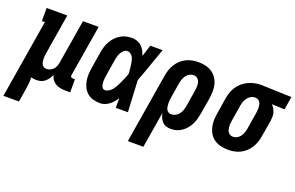

<svg xmlns="http://www.w3.org/2000/svg" viewBox="-119 -891 2229 1450"><g transform="rotate(20 995.5 -166.5)"><path d="M-28 205 76 -425H52V-530H218L165 -206Q163 -195 162 -183Q161 -171 161.5 -159.5Q162 -148 164 -137Q166 -126 171.5 -116.5Q177 -107 187 -102Q197 -97 208 -97Q223 -97 238 -104Q253 -111 263 -123Q273 -135 278.5 -149.5Q284 -164 286 -179L344 -530H470L402 -119Q401 -114 401.5 -110Q402 -106 404.5 -103Q407 -100 411 -98.5Q415 -97 420 -97H437V8H402Q381 8 360 4.5Q339 1 321 -9Q303 -19 291 -35.5Q279 -52 275 -73Q267 -56 256.5 -41Q246 -26 232 -14Q218 -2 200.5 3Q183 8 165 8Q154 8 143.5 6.5Q133 5 122 1Q123 26 120.5 51.5Q118 77 114 102L97 205Z M677 8Q649 8 622 1Q595 -6 575 -22.5Q555 -39 542.5 -62.5Q530 -86 525 -112.5Q520 -139 521 -167Q522 -195 527 -223L548 -353Q552 -377 559 -400Q566 -423 578 -444.5Q590 -466 607.5 -484.5Q625 -503 646.5 -515.5Q668 -528 691.5 -533Q715 -538 738 -538Q760 -538 780.5 -530Q801 -522 815.5 -508Q830 -494 839.5 -475Q849 -456 856 -437Q863 -460 870.5 -483.5Q878 -507 885 -530H984Q959 -461 935 -391.5Q911 -322 885 -254Q889 -190 891.5 -126.5Q894 -63 898 0H800Q800 -19 800.5 -38.5Q801 -58 801 -78Q790 -61 777 -45.5Q764 -30 748 -18Q732 -6 714 1Q696 8 677 8ZM677 -97Q690 -97 703 -104Q716 -111 726.5 -121.5Q737 -132 744.5 -144.5Q752 -157 759 -169.5Q766 -182 772 -195Q778 -208 783.5 -221Q789 -234 794 -247Q799 -260 804 -273Q803 -285 802.5 -297Q802 -309 800.5 -321Q799 -333 797.5 -344.5Q796 -356 793.5 -368Q791 -380 787.5 -391Q784 -402 777 -411Q770 -420 760 -426.5Q750 -433 738 -433Q723 -433 710 -422Q697 -411 689 -396.5Q681 -382 677 -367Q673 -352 670 -336L649 -206Q647 -196 646 -185Q645 -174 644.5 -163.5Q644 -153 645 -142.5Q646 -132 649 -122Q652 -112 659 -104.5Q666 -97 677 -97Z M972 205 1064 -353Q1068 -378 1076 -402Q1084 -426 1097.5 -448Q1111 -470 1130.5 -488Q1150 -506 1173.5 -517.5Q1197 -529 1221.5 -533.5Q1246 -538 1271 -538Q1300 -538 1328 -531.5Q1356 -525 1379 -510Q1402 -495 1417.5 -472Q1433 -449 1440 -422Q1447 -395 1446 -365.5Q1445 -336 1441 -307L1419 -177Q1415 -154 1409 -132.5Q1403 -111 1392.5 -90Q1382 -69 1366.5 -50.5Q1351 -32 1331.5 -18.5Q1312 -5 1290 1.5Q1268 8 1245 8Q1225 8 1206.5 2Q1188 -4 1175.5 -17.5Q1163 -31 1155.5 -48.5Q1148 -66 1145 -85L1097 205ZM1209 -97Q1227 -97 1243.5 -105.5Q1260 -114 1271 -128.5Q1282 -143 1288 -160Q1294 -177 1297 -194L1318 -324Q1320 -336 1321 -348Q1322 -360 1321.5 -371.5Q1321 -383 1318 -394Q1315 -405 1308.5 -414Q1302 -423 1291.5 -428Q1281 -433 1269 -433Q1252 -433 1236 -424Q1220 -415 1210 -400.5Q1200 -386 1194.5 -369.5Q1189 -353 1186 -337L1167 -221Q1165 -208 1163.5 -195Q1162 -182 1162.5 -169.5Q1163 -157 1164.5 -144.5Q1166 -132 1171 -121Q1176 -110 1186.5 -103.5Q1197 -97 1209 -97Z M1705 8Q1675 8 1647 1.5Q1619 -5 1596 -20Q1573 -35 1558 -58Q1543 -81 1536 -108Q1529 -135 1529.5 -164.5Q1530 -194 1535 -223L1556 -353Q1560 -378 1568.5 -402Q1577 -426 1591.5 -447.5Q1606 -469 1626.5 -486.5Q1647 -504 1670 -515Q1693 -526 1718 -532Q1743 -538 1767 -538Q1771 -538 1775 -538Q1779 -538 1783 -538L2019 -530L2002 -425L1899 -429Q1910 -418 1918.5 -404Q1927 -390 1931.5 -374Q1936 -358 1935.5 -341Q1935 -324 1933 -307L1911 -177Q1907 -152 1899 -128Q1891 -104 1877.5 -82Q1864 -60 1844.5 -42Q1825 -24 1801.5 -12.5Q1778 -1 1753.5 3.5Q1729 8 1705 8ZM1707 -97Q1723 -97 1739 -106Q1755 -115 1765 -129.5Q1775 -144 1780.5 -160.5Q1786 -177 1789 -194L1810 -324Q1812 -335 1813 -346.5Q1814 -358 1813.5 -369Q1813 -380 1811 -391Q1809 -402 1804 -411Q1799 -420 1789.5 -426Q1780 -432 1769 -433H1765Q1764 -433 1763 -433Q1762 -433 1760 -433Q1744 -433 1728.5 -423.5Q1713 -414 1702.5 -399.5Q1692 -385 1686.5 -369Q1681 -353 1678 -336L1657 -206Q1655 -194 1654 -182Q1653 -170 1654 -158.5Q1655 -147 1658 -136Q1661 -125 1667.5 -116Q1674 -107 1684.5 -102Q1695 -97 1707 -97Z"/></g></svg>

Font: Iosevka Curly Slab XBdObl
Style: Regular
Weight: 800
Italic angle: -9°
Monospace: yes
Designer: Belleve Invis
Foundry: Belleve Invis
Version: Version 11.1.0; ttfautohint (v1.8.3)